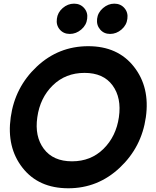

<svg xmlns="http://www.w3.org/2000/svg" viewBox="-20 -1010 847 1040"><path d="M288.1 -908.2Q292 -942.4 319.6 -966.3Q347.2 -990.2 381.1 -990.2Q415 -990.2 436 -966.1Q457 -941.9 452.1 -908.2Q448.2 -874 420.2 -850.1Q392.1 -826.2 358.2 -826.2Q324.2 -826.2 303.7 -850.1Q283.2 -874 288.1 -908.2ZM576.2 -826.2Q543 -826.2 522.5 -850.1Q502 -874 505.9 -908Q509.8 -941.9 537.8 -966.1Q565.9 -990.2 599.1 -990.2Q633.3 -990.2 654.1 -966.1Q674.8 -941.9 669.9 -908.2Q666 -874 638.2 -850.1Q610.4 -826.2 576.2 -826.2ZM350.1 9.8Q189 9.8 102.1 -101.1Q15.1 -211.9 38.1 -375Q61 -538.1 179 -648.9Q296.9 -759.8 458 -759.8Q618.2 -759.8 705.6 -648.4Q793 -537.1 770 -375Q747.1 -212.9 628.7 -101.6Q510.3 9.8 350.1 9.8ZM624 -375Q639.2 -480 589.6 -547.6Q540 -615.2 438 -615.2Q335 -615.2 265.9 -547.6Q196.8 -480 182.1 -375Q167 -271 217.5 -203.6Q268.1 -136.2 370.1 -136.2Q472.2 -136.2 540.5 -203.6Q608.9 -271 624 -375Z"/></svg>

Font: Oakes Grotesk
Style: Bold Italic
Weight: 700
Designer: Samuel Oakes
Foundry: Samuel Oakes
Version: Version 1.0 | wf-rip DC20170320